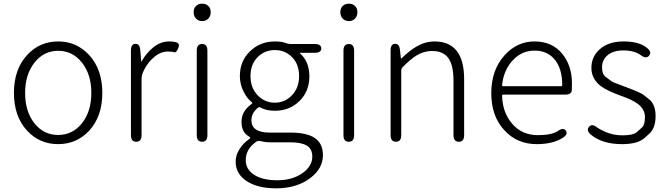

<svg xmlns="http://www.w3.org/2000/svg" viewBox="-20 -773 3633 1047"><path d="M128 -60Q56 -138 56 -266.5Q56 -395 128 -473Q196 -547 297 -547Q398 -547 466 -473Q538 -395 538 -266.5Q538 -138 466 -60Q398 13 297 13Q196 13 128 -60ZM167.5 -101Q218 -37 297 -37Q376 -37 427 -101Q478 -165 478 -266Q478 -367 427 -431.5Q376 -496 297.5 -496Q219 -496 168 -431.5Q117 -367 117 -266Q117 -165 167.5 -101Z M723 0Q694 0 694 -36V-497Q694 -533 718 -534Q742 -535 745 -500L750 -439Q750 -434 752 -438Q779 -486 818 -516.5Q857 -547 902 -547Q933 -547 947.5 -539.5Q962 -532 951 -508Q940 -484 930.5 -488Q921 -492 895 -492Q856 -492 821 -462Q779 -427 757 -372Q752 -358 752 -343V-36Q752 0 723 0Z M1082 0Q1053 0 1053 -36V-497Q1053 -533 1082 -533Q1111 -533 1111 -497V-36Q1111 0 1082 0ZM1082.5 -658Q1062 -658 1049 -671.5Q1036 -685 1036 -706.5Q1036 -728 1049 -740.5Q1062 -753 1082.5 -753Q1103 -753 1116 -740.5Q1129 -728 1129 -706.5Q1129 -685 1116 -671.5Q1103 -658 1082.5 -658Z M1485 254Q1385 254 1325 214.5Q1265 175 1265 108Q1265 73 1286.5 39.5Q1308 6 1337 -13Q1345 -19 1345 -21.5Q1345 -24 1337 -29Q1297 -52 1297 -108.5Q1297 -165 1348 -203Q1356 -209 1356 -211Q1356 -213 1348 -220Q1328 -236 1309 -272Q1288 -313 1288 -358Q1288 -440 1343.5 -493.5Q1399 -547 1479 -547Q1516 -547 1536 -539Q1550 -533 1565 -533H1696Q1732 -533 1732 -509Q1732 -485 1696 -485H1617Q1612 -485 1616 -482Q1667 -437 1667 -356Q1667 -275 1613 -222Q1559 -169 1479 -169Q1431 -169 1400 -187Q1393 -191 1387 -186Q1351 -157 1351 -117Q1351 -50 1451 -50H1563Q1654 -50 1697.5 -20Q1741 10 1741 73Q1741 146 1672 198Q1598 254 1485 254ZM1631 170Q1683 132 1683 81Q1683 39 1653 21Q1623 3 1562 3H1453Q1427 3 1397 -4Q1386 -6 1377 0Q1320 40 1320 101Q1320 150 1365.5 180Q1411 210 1493 210Q1575 210 1631 170ZM1385 -253.5Q1424 -213 1478.5 -213Q1533 -213 1572 -253.5Q1611 -294 1611 -358Q1611 -422 1573 -461Q1535 -500 1479 -500Q1423 -500 1384.5 -461Q1346 -422 1346 -358Q1346 -294 1385 -253.5Z M1882 0Q1853 0 1853 -36V-497Q1853 -533 1882 -533Q1911 -533 1911 -497V-36Q1911 0 1882 0ZM1882.5 -658Q1862 -658 1849 -671.5Q1836 -685 1836 -706.5Q1836 -728 1849 -740.5Q1862 -753 1882.5 -753Q1903 -753 1916 -740.5Q1929 -728 1929 -706.5Q1929 -685 1916 -671.5Q1903 -658 1882.5 -658Z M2139 0Q2110 0 2110 -36V-498Q2110 -533 2134 -534Q2158 -535 2161 -500L2166 -457Q2166 -452 2170 -455Q2214 -498 2251 -519Q2299 -547 2349 -547Q2511 -547 2511 -341V-36Q2511 0 2482 0Q2453 0 2453 -36V-333Q2453 -417 2425 -456Q2397 -495 2336 -495Q2292 -495 2252 -471Q2218 -450 2176 -407Q2168 -399 2168 -387V-36Q2168 0 2139 0Z M2907 13Q2801 13 2732 -61Q2659 -138 2659 -264.5Q2659 -391 2731 -471Q2799 -547 2894.5 -547Q2990 -547 3044.5 -481.5Q3099 -416 3099 -318Q3099 -299 3098 -280Q3096 -257 3061 -257H2723Q2718 -257 2718 -252Q2720 -159 2773.5 -97.5Q2827 -36 2913 -36Q2989 -36 3023 -59Q3052 -80 3066 -60Q3079 -40 3048 -21Q2994 13 2907 13ZM2718 -308Q2718 -303 2723 -303H3041Q3046 -303 3046 -308Q3046 -398 3005.5 -447.5Q2965 -497 2895.5 -497Q2826 -497 2778 -446Q2726 -392 2718 -308Z M3372 13Q3265 13 3203 -38Q3175 -61 3192 -81Q3208 -101 3236 -78Q3246 -70 3281 -54Q3324 -35 3375 -35Q3433 -35 3453 -53Q3466 -65 3480 -77Q3497 -92 3497 -135Q3497 -178 3456 -208Q3428 -229 3368 -250Q3290 -278 3257 -303Q3205 -342 3205 -403Q3205 -464 3250 -504Q3298 -547 3380 -547Q3466 -547 3508 -512Q3536 -489 3520 -470Q3504 -450 3476 -471Q3440 -498 3379 -498Q3322 -498 3291 -470Q3263 -445 3263 -406Q3263 -367 3285 -352Q3300 -341 3315 -330Q3322 -324 3383 -302L3394 -298Q3474 -268 3490 -255Q3504 -244 3518 -233Q3555 -205 3555 -140Q3555 -75 3521 -44Q3508 -32 3494 -20Q3457 13 3372 13Z"/></svg>

Font: Resource Han Rounded CN Light
Style: Regular
Weight: 300
Designer: Cyano Hao (round all glyphs); Ryoko NISHIZUKA 西塚涼子 (kana, bopomofo & ideographs); Paul D. Hunt (Latin, Greek & Cyrillic)
Foundry: Cyano Hao
Version: 0.990